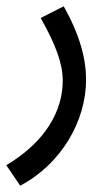

<svg xmlns="http://www.w3.org/2000/svg" viewBox="-47 -359 341 609"><path d="M17 230C148 161 226 24 226 -106C226 -171 207 -247 155 -339L82 -302C130 -217 152 -157 152 -103C152 -9 99 90 -27 165Z"/></svg>

Font: Noto Sans Arabic UI XCn
Style: Regular
Weight: 400
Width: 2
Designer: Monotype Design Team, Nadine Chahine and Nizar Qandah
Foundry: Monotype Imaging Inc.
Version: Version 2.010